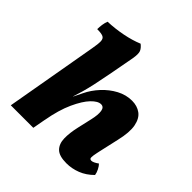

<svg xmlns="http://www.w3.org/2000/svg" viewBox="-191 -854 1007 1007"><g transform="rotate(45 312.5 -350.5)"><path d="M31 0 121 -513Q128 -551 127.5 -570.5Q127 -590 114 -596.5Q101 -603 69 -603Q69 -619 71.5 -636.5Q74 -654 80 -669Q134 -671 187.5 -681.5Q241 -692 284 -710Q303 -695 309 -679.5Q315 -664 309 -628Q293 -541 282 -483Q271 -425 262.5 -386.5Q254 -348 246 -320Q238 -292 229 -264H230L253 -311Q273 -353 306 -388.5Q339 -424 379.5 -445.5Q420 -467 464 -467Q502 -467 529 -447.5Q556 -428 564.5 -384.5Q573 -341 556 -269L535 -176Q526 -138 523.5 -120Q521 -102 524.5 -97.5Q528 -93 535 -93Q549 -93 574 -111Q583 -102 591.5 -85.5Q600 -69 602 -54Q569 -21 530.5 -6Q492 9 452 9Q398 9 375.5 -13.5Q353 -36 352 -75.5Q351 -115 363 -167L381 -246Q391 -289 387 -314Q383 -339 362 -339Q339 -339 310.5 -309.5Q282 -280 254.5 -220Q227 -160 211 -70V-71L198 0Z"/></g></svg>

Font: Vollkorn ExtraBold
Style: Italic
Weight: 800
Italic angle: -11°
Designer: Friedrich Althausen
Foundry: Friedrich Althausen
Version: Version 5.000; ttfautohint (v1.8.3)